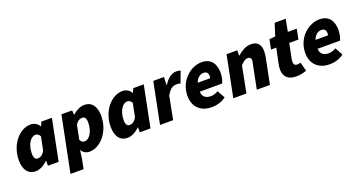

<svg xmlns="http://www.w3.org/2000/svg" viewBox="-46 -1335 4094 2196"><g transform="rotate(-20 2001.0 -237.0)"><path d="M168 12C216 12 274 -16 318 -62H320V0H450L550 -500H422L400 -450H398C380 -488 336 -512 294 -512C156 -512 28 -362 28 -172C28 -54 80 12 168 12ZM240 -118C212 -118 194 -140 194 -192C194 -304 248 -382 306 -382C324 -382 348 -370 360 -344L328 -184C302 -130 266 -118 240 -118Z M530 176H690L714 52L726 -42H728C748 -8 784 12 822 12C960 12 1088 -138 1088 -328C1088 -446 1036 -512 948 -512C900 -512 846 -486 802 -446H800L796 -500H666ZM810 -118C790 -118 768 -130 758 -156L792 -326C816 -370 850 -382 876 -382C904 -382 922 -360 922 -308C922 -196 868 -118 810 -118Z M1286 12C1334 12 1392 -16 1436 -62H1438V0H1568L1668 -500H1540L1518 -450H1516C1498 -488 1454 -512 1412 -512C1274 -512 1146 -362 1146 -172C1146 -54 1198 12 1286 12ZM1358 -118C1330 -118 1312 -140 1312 -192C1312 -304 1366 -382 1424 -382C1442 -382 1466 -370 1478 -344L1446 -184C1420 -130 1384 -118 1358 -118Z M1684 0H1844L1898 -280C1936 -346 1972 -372 2014 -372C2030 -372 2052 -372 2066 -364L2118 -502C2108 -508 2092 -512 2064 -512C2008 -512 1952 -466 1914 -402H1910L1914 -500H1784Z M2312 12C2382 12 2444 -10 2486 -44L2434 -138C2412 -122 2374 -110 2346 -110C2288 -110 2242 -136 2242 -202H2514C2522 -216 2540 -272 2540 -322C2540 -426 2496 -512 2374 -512C2240 -512 2092 -388 2092 -204C2092 -70 2178 12 2312 12ZM2254 -306C2276 -366 2316 -390 2354 -390C2396 -390 2410 -364 2410 -330C2410 -321 2408 -313 2406 -306Z M2576 0H2736L2798 -320C2834 -358 2858 -376 2886 -376C2912 -376 2928 -362 2928 -334C2928 -322 2924 -308 2920 -290L2862 0H3022L3084 -310C3089 -334 3092 -360 3092 -382C3092 -468 3056 -512 2974 -512C2910 -512 2856 -476 2810 -436H2806V-500H2676Z M3340 12C3392 12 3438 0 3466 -12L3438 -120C3426 -116 3412 -112 3398 -112C3372 -112 3354 -126 3354 -156C3354 -166 3354 -176 3356 -188L3394 -376H3506L3530 -500H3422L3450 -650H3316L3268 -500L3196 -494L3172 -376H3236L3198 -194C3194 -172 3190 -150 3190 -128C3190 -46 3234 12 3340 12Z M3746 12C3816 12 3878 -10 3920 -44L3868 -138C3846 -122 3808 -110 3780 -110C3722 -110 3676 -136 3676 -202H3948C3956 -216 3974 -272 3974 -322C3974 -426 3930 -512 3808 -512C3674 -512 3526 -388 3526 -204C3526 -70 3612 12 3746 12ZM3688 -306C3710 -366 3750 -390 3788 -390C3830 -390 3844 -364 3844 -330C3844 -321 3842 -313 3840 -306Z"/></g></svg>

Font: Source Sans Pro Black
Style: Italic
Weight: 900
Italic angle: -11°
Designer: Paul D. Hunt
Foundry: Adobe Systems Incorporated
Version: Version 3.006;hotconv 1.0.111;makeotfexe 2.5.65597